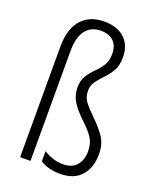

<svg xmlns="http://www.w3.org/2000/svg" viewBox="-144 -847 757 940"><g transform="rotate(20 234.5 -377.5)"><path d="M380 -631Q380 -589 364.5 -561.5Q349 -534 328 -512.5Q307 -491 291 -469.5Q275 -448 275 -419Q275 -386 293 -362.5Q311 -339 344 -307Q387 -265 409.5 -230.5Q432 -196 432 -144Q432 -75 394.5 -32.5Q357 10 285 10Q222 10 181 -17V-70Q203 -56 228.5 -47.5Q254 -39 282 -39Q329 -39 353 -67Q377 -95 377 -141Q377 -182 358 -210.5Q339 -239 303 -272Q262 -311 241.5 -343.5Q221 -376 221 -417Q221 -454 236.5 -478.5Q252 -503 273 -523.5Q294 -544 309.5 -568Q325 -592 325 -629Q325 -670 302 -693.5Q279 -717 235 -717Q183 -717 155.5 -680Q128 -643 128 -574V0H74V-576Q74 -668 116.5 -716.5Q159 -765 236 -765Q304 -765 342 -729Q380 -693 380 -631Z"/></g></svg>

Font: Noto Sans Sinhala UI Condensed Light
Style: Regular
Weight: 300
Width: 3
Designer: Jelle Bosma - Monotype Design Team
Foundry: Monotype Imaging Inc.
Version: Version 2.006; ttfautohint (v1.8.4.7-5d5b)